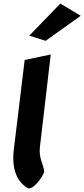

<svg xmlns="http://www.w3.org/2000/svg" viewBox="-20 -1052 475 1082"><path d="M145 -851 237 -822 435 -963 320 -1032ZM140 10H142C180 10 229 -74 229 -83C226 -127 197 -159 205 -224L266 -745L119 -714L58 -210C45 -104 73 -26 140 10Z"/></svg>

Font: Bluebird
Style: SfBdNrwObl
Weight: 700
Designer: Jasper
Foundry: Cannot Into Space Fonts
Version: Version 0.98